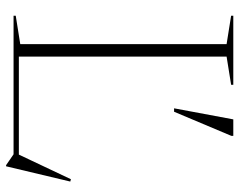

<svg xmlns="http://www.w3.org/2000/svg" viewBox="-96 -648 769 616"><g transform="rotate(90 288.0 -340.5)"><path d="M514 24H510.5L475.5 0H127.5V-17H495L472.5 -8.5L555.5 -184L563 -182ZM162 -683.5V0H31V-7L122 -21.5V-683.5L31 -698V-705H252.5V-698ZM328 -515 363.5 -705H416.5V-699L339 -515Z"/></g></svg>

Font: Newsreader 60pt ExtraLight
Style: Regular
Weight: 250
Designer: Hugues Gentile
Foundry: Production Type
Version: Version 1.003